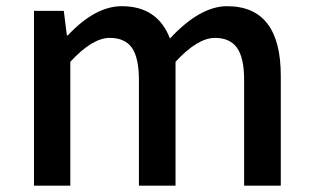

<svg xmlns="http://www.w3.org/2000/svg" viewBox="-20 -584 981 604"><path d="M86.9 0V-549.8H180.7L190.4 -472.7H193.4Q279.3 -564.5 363.3 -564.5Q475.6 -564.5 514.6 -462.9Q609.4 -564.5 694.3 -564.5Q863.3 -564.5 863.3 -345.7V0H748V-332Q748 -402.3 725.6 -433.6Q703.1 -464.8 656.2 -464.8Q601.6 -464.8 532.2 -389.6V0H417V-332Q417 -402.3 395 -433.6Q373 -464.8 325.2 -464.8Q270.5 -464.8 201.2 -389.6V0Z"/></svg>

Font: Gen Shin Gothic Medium
Style: Regular
Weight: 500
Designer: [Source Han Sans]
Ryoko NISHIZUKA  (kana & ideographs); Paul D. Hunt (Latin, Greek & Cyrillic); Wenlong ZHANG  (bopomofo
Version: Version 1.002.20150607